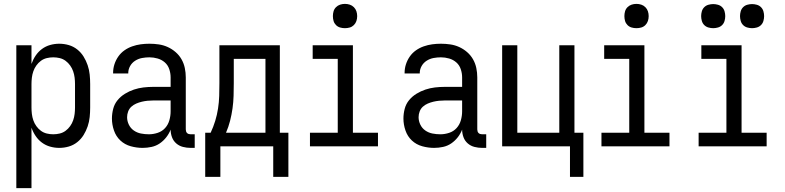

<svg xmlns="http://www.w3.org/2000/svg" viewBox="-20 -753 4040 988"><path d="M64 215V-520H142V-424Q150 -447 163.5 -467Q177 -487 196 -501Q215 -515 238 -521.5Q261 -528 285 -528Q310 -528 334 -521Q358 -514 377.5 -498.5Q397 -483 410 -462Q423 -441 431 -417.5Q439 -394 441.5 -369.5Q444 -345 444 -320V-200Q444 -175 441.5 -150.5Q439 -126 431 -102.5Q423 -79 410 -58Q397 -37 377.5 -21.5Q358 -6 334 1Q310 8 285 8Q261 8 238 1.5Q215 -5 196 -19Q177 -33 163.5 -53Q150 -73 142 -96V215ZM254 -62Q271 -62 287.5 -66Q304 -70 317.5 -80Q331 -90 341 -104Q351 -118 356.5 -134Q362 -150 364 -166.5Q366 -183 366 -200V-320Q366 -337 364 -353.5Q362 -370 356.5 -386Q351 -402 341 -416Q331 -430 317.5 -440Q304 -450 287.5 -454Q271 -458 254 -458Q237 -458 220.5 -454Q204 -450 190.5 -440Q177 -430 167 -416Q157 -402 151.5 -386Q146 -370 144 -353.5Q142 -337 142 -320V-200Q142 -183 144 -166.5Q146 -150 151.5 -134Q157 -118 167 -104Q177 -90 190.5 -80Q204 -70 220.5 -66Q237 -62 254 -62Z M714 8Q683 8 652.5 -0.5Q622 -9 599.5 -30Q577 -51 566.5 -81.5Q556 -112 556 -143Q556 -168 562.5 -193Q569 -218 585 -237.5Q601 -257 623 -270.5Q645 -284 669 -292Q693 -300 718 -303Q743 -306 769 -306H858V-355Q858 -376 851 -397Q844 -418 828 -432Q812 -446 791 -452Q770 -458 749 -458Q730 -458 711 -454.5Q692 -451 675.5 -440.5Q659 -430 649.5 -413Q640 -396 640 -377V-375H562V-378Q562 -401 569 -422.5Q576 -444 589 -462.5Q602 -481 620.5 -494Q639 -507 660.5 -514.5Q682 -522 704 -525Q726 -528 749 -528Q773 -528 797 -524.5Q821 -521 843 -511Q865 -501 883.5 -485Q902 -469 914 -448Q926 -427 931 -403Q936 -379 936 -355V-87Q936 -82 937.5 -77Q939 -72 942.5 -68.5Q946 -65 951 -63.5Q956 -62 961 -62H982V8H961Q941 8 921.5 3Q902 -2 887 -15Q872 -28 865 -47Q858 -66 858 -86Q850 -65 835.5 -46.5Q821 -28 802 -15Q783 -2 760 3Q737 8 714 8ZM746 -62Q769 -62 791.5 -69.5Q814 -77 829.5 -94Q845 -111 851.5 -134Q858 -157 858 -180V-236H769Q754 -236 739 -234.5Q724 -233 709.5 -229.5Q695 -226 681 -220Q667 -214 656 -204Q645 -194 639.5 -179.5Q634 -165 634 -150Q634 -130 643 -111.5Q652 -93 668.5 -81.5Q685 -70 705 -66Q725 -62 746 -62Z M1036 157V-70H1064Q1078 -100 1087.5 -131Q1097 -162 1102 -194.5Q1107 -227 1108 -259.5Q1109 -292 1109 -325V-520H1420V-70H1464V157H1386V0H1114V157ZM1143 -70H1346V-450H1183V-325Q1183 -293 1182 -260Q1181 -227 1176.5 -195Q1172 -163 1164 -131.5Q1156 -100 1143 -70Z M1575 0V-70H1718V-450H1589V-520H1796V-70H1925V0ZM1755 -608Q1742 -608 1730 -611.5Q1718 -615 1709 -624Q1700 -633 1696.5 -645Q1693 -657 1693 -670Q1693 -683 1696.5 -695Q1700 -707 1709 -716Q1718 -725 1730 -729Q1742 -733 1755 -733Q1768 -733 1780 -729Q1792 -725 1801 -716Q1810 -707 1814 -695Q1818 -683 1818 -670Q1818 -657 1814 -645Q1810 -633 1801 -624Q1792 -615 1780 -611.5Q1768 -608 1755 -608Z M2214 8Q2183 8 2152.5 -0.5Q2122 -9 2099.5 -30Q2077 -51 2066.5 -81.5Q2056 -112 2056 -143Q2056 -168 2062.5 -193Q2069 -218 2085 -237.5Q2101 -257 2123 -270.5Q2145 -284 2169 -292Q2193 -300 2218 -303Q2243 -306 2269 -306H2358V-355Q2358 -376 2351 -397Q2344 -418 2328 -432Q2312 -446 2291 -452Q2270 -458 2249 -458Q2230 -458 2211 -454.5Q2192 -451 2175.5 -440.5Q2159 -430 2149.5 -413Q2140 -396 2140 -377V-375H2062V-378Q2062 -401 2069 -422.5Q2076 -444 2089 -462.5Q2102 -481 2120.5 -494Q2139 -507 2160.5 -514.5Q2182 -522 2204 -525Q2226 -528 2249 -528Q2273 -528 2297 -524.5Q2321 -521 2343 -511Q2365 -501 2383.5 -485Q2402 -469 2414 -448Q2426 -427 2431 -403Q2436 -379 2436 -355V-87Q2436 -82 2437.5 -77Q2439 -72 2442.5 -68.5Q2446 -65 2451 -63.5Q2456 -62 2461 -62H2482V8H2461Q2441 8 2421.5 3Q2402 -2 2387 -15Q2372 -28 2365 -47Q2358 -66 2358 -86Q2350 -65 2335.5 -46.5Q2321 -28 2302 -15Q2283 -2 2260 3Q2237 8 2214 8ZM2246 -62Q2269 -62 2291.5 -69.5Q2314 -77 2329.5 -94Q2345 -111 2351.5 -134Q2358 -157 2358 -180V-236H2269Q2254 -236 2239 -234.5Q2224 -233 2209.5 -229.5Q2195 -226 2181 -220Q2167 -214 2156 -204Q2145 -194 2139.5 -179.5Q2134 -165 2134 -150Q2134 -130 2143 -111.5Q2152 -93 2168.5 -81.5Q2185 -70 2205 -66Q2225 -62 2246 -62Z M2913 157V0H2564V-520H2642V-70H2858V-520H2936V-70H2982V157Z M3075 0V-70H3218V-450H3089V-520H3296V-70H3425V0ZM3255 -608Q3242 -608 3230 -611.5Q3218 -615 3209 -624Q3200 -633 3196.5 -645Q3193 -657 3193 -670Q3193 -683 3196.5 -695Q3200 -707 3209 -716Q3218 -725 3230 -729Q3242 -733 3255 -733Q3268 -733 3280 -729Q3292 -725 3301 -716Q3310 -707 3314 -695Q3318 -683 3318 -670Q3318 -657 3314 -645Q3310 -633 3301 -624Q3292 -615 3280 -611.5Q3268 -608 3255 -608Z M3575 0V-70H3718V-450H3589V-520H3796V-70H3925V0ZM3850 -608Q3838 -608 3825.5 -611.5Q3813 -615 3804 -624Q3795 -633 3791.5 -645.5Q3788 -658 3788 -670Q3788 -682 3791.5 -694.5Q3795 -707 3804 -716Q3813 -725 3825.5 -728.5Q3838 -732 3850 -732Q3862 -732 3874.5 -728.5Q3887 -725 3896 -716Q3905 -707 3908.5 -694.5Q3912 -682 3912 -670Q3912 -658 3908.5 -645.5Q3905 -633 3896 -624Q3887 -615 3874.5 -611.5Q3862 -608 3850 -608ZM3650 -608Q3638 -608 3625.5 -611.5Q3613 -615 3604 -624Q3595 -633 3591.5 -645.5Q3588 -658 3588 -670Q3588 -682 3591.5 -694.5Q3595 -707 3604 -716Q3613 -725 3625.5 -728.5Q3638 -732 3650 -732Q3662 -732 3674.5 -728.5Q3687 -725 3696 -716Q3705 -707 3708.5 -694.5Q3712 -682 3712 -670Q3712 -658 3708.5 -645.5Q3705 -633 3696 -624Q3687 -615 3674.5 -611.5Q3662 -608 3650 -608Z"/></svg>

Font: Iosevka srxl
Style: Regular
Weight: 400
Monospace: yes
Designer: Belleve Invis
Foundry: Belleve Invis
Version: Version 33.0.1; ttfautohint (v1.8.3)